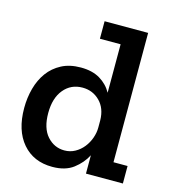

<svg xmlns="http://www.w3.org/2000/svg" viewBox="-105 -773 772 869"><g transform="rotate(15 281.0 -339.0)"><path d="M375 0V-86Q355 -47 317.5 -18.5Q280 10 219 10Q131 10 79.5 -50Q28 -110 28 -215Q28 -263 40 -307Q52 -351 76.5 -384.5Q101 -418 139 -438Q177 -458 229 -458Q283 -458 319 -436.5Q355 -415 375 -379V-606H278V-688H482V-82H548V0ZM375 -250Q374 -306 341 -339Q308 -372 260 -372Q206 -372 172.5 -331.5Q139 -291 139 -221Q139 -150 172 -113Q205 -76 253 -76Q280 -76 302.5 -88.5Q325 -101 341 -121Q357 -141 366 -166Q375 -191 375 -216Z"/></g></svg>

Font: Zilla Slab SemiBold
Style: Regular
Weight: 600
Designer: Typotheque.com
Foundry: Typotheque type foundry
Version: Version 1.1; 2017